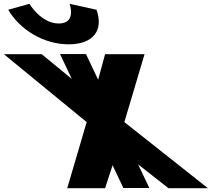

<svg xmlns="http://www.w3.org/2000/svg" viewBox="-291 -986 1170 1005"><path d="M73.3 -966C73.3 -966 111 -863 17 -863C-77 -863 -136.7 -966 -136.7 -966L-248 -935C-185.4 -828 -60.4 -754 68.6 -754C197.6 -754 252.6 -828 214 -935ZM797.1 -1 359.9 -346.9 465.6 -702.2H259L222.7 -568.5L159.1 -703H23.3L84.7 -573L-72.5 -702.2H-270.5L162.7 -346.9L61 -1H259.1L298.3 -121.2L354.8 -1.8H490.6L432.1 -125.5L590.6 -1Z"/></svg>

Font: Hussar
Style: BdOpOblFive
Weight: 700
Foundry: Cannot Into Space Fonts
Version: Version 2.00